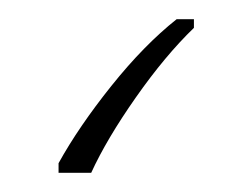

<svg xmlns="http://www.w3.org/2000/svg" viewBox="-20 40 240 200"><path d="M182 69V60H164Q130 87 96 129.5Q62 172 41 210V220H75Q91 185 121.5 141.5Q152 98 182 69Z"/></svg>

Font: Noto Sans UI Thin
Style: Regular
Weight: 250
Designer: Monotype Design Team
Foundry: Monotype Imaging Inc.
Version: Version 1.901